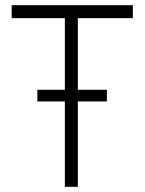

<svg xmlns="http://www.w3.org/2000/svg" viewBox="-20 -720 557 740"><path d="M230 0V-329H124V-374H230V-650H25V-700H492V-650H280V-374H392V-329H280V0Z"/></svg>

Font: Lexend Deca ExtraLight
Style: Regular
Weight: 200
Designer: Bonnie Shaver-Troup, Thomas Jockin
Foundry: Lexend
Version: Version 1.008; ttfautohint (v1.8.4.7-5d5b)